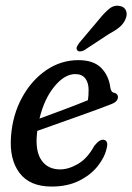

<svg xmlns="http://www.w3.org/2000/svg" viewBox="-20 -660 474 688"><path d="M362.5 -130Q355.5 -96.5 330.2 -64.8Q305 -33 263.2 -12.2Q221.5 8.5 165 8.5Q86.5 8.5 49.8 -40.5Q13 -89.5 19.5 -171.5Q25 -248 58.8 -310Q92.5 -372 145.2 -408.2Q198 -444.5 261 -444.5Q315 -444.5 342.5 -416.8Q370 -389 375.5 -345.5Q378 -330.5 387 -328Q400 -326 402.5 -315Q403.5 -305.5 397.2 -298.2Q391 -291 374 -285Q339.5 -271.5 291.2 -254.2Q243 -237 195.2 -220Q147.5 -203 113.5 -191Q113 -186 112.5 -181Q106 -118 128.8 -85.5Q151.5 -53 195.5 -53Q226 -53 259.8 -72.8Q293.5 -92.5 318 -137.5Q337.5 -162 352 -159Q369 -155.5 362.5 -130ZM249.5 -394.5Q211.5 -394.5 175 -350.2Q138.5 -306 121.5 -235Q159.5 -249 208.5 -267.2Q257.5 -285.5 295 -301Q297.5 -315.5 297.5 -337.5Q297.5 -364 285.5 -379.2Q273.5 -394.5 249.5 -394.5ZM332 -587Q353 -613.5 371 -628.2Q389 -643 409.5 -638.5Q426.5 -635.5 431.8 -621.2Q437 -607 429.5 -591Q422.5 -574.5 408 -562.5Q393.5 -550.5 370 -538L281 -479.5Q274 -476 266.8 -475.8Q259.5 -475.5 256.5 -480.5Q252.5 -486 255.8 -493Q259 -500 264.5 -507Z"/></svg>

Font: Fraunces 144pt SuperSoft
Style: Italic
Weight: 400
Italic angle: -16°
Version: Version 1.000;[b76b70a41]